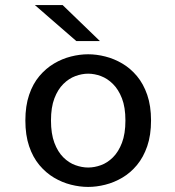

<svg xmlns="http://www.w3.org/2000/svg" viewBox="-20 -726 690 757"><path d="M327.5 11Q294.5 11 259.8 2.2Q225 -6.5 193 -25.5Q161 -44.5 135.2 -75.2Q109.5 -106 94.8 -149.5Q80 -193 80 -251Q80 -308.5 94.8 -352Q109.5 -395.5 135.2 -426Q161 -456.5 193 -475.5Q225 -494.5 259.8 -503.2Q294.5 -512 327.5 -512Q360.5 -512 395.2 -503.2Q430 -494.5 462.2 -475.5Q494.5 -456.5 520 -426Q545.5 -395.5 560.5 -352Q575.5 -308.5 575.5 -251Q575.5 -193 560.5 -149.5Q545.5 -106 520 -75.2Q494.5 -44.5 462.2 -25.5Q430 -6.5 395.2 2.2Q360.5 11 327.5 11ZM327.5 -65.5Q352.5 -65.5 378 -74.8Q403.5 -84 425.2 -105.5Q447 -127 460.8 -162.8Q474.5 -198.5 474.5 -251Q474.5 -303 460.8 -338.2Q447 -373.5 425.2 -395Q403.5 -416.5 378 -426Q352.5 -435.5 327.5 -435.5Q303 -435.5 277.2 -426Q251.5 -416.5 229.8 -395Q208 -373.5 194.5 -338.2Q181 -303 181 -251Q181 -198.5 194.5 -162.8Q208 -127 229.8 -105.5Q251.5 -84 277.2 -74.8Q303 -65.5 327.5 -65.5ZM281 -564 117.5 -706H227L374 -564Z"/></svg>

Font: Trispace Thin
Style: Regular
Weight: 400
Version: Version 1.210